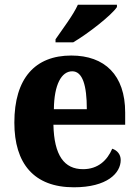

<svg xmlns="http://www.w3.org/2000/svg" viewBox="-20 -786 589 816"><path d="M216 -619V-606H291C354 -643 454 -721 477 -756V-766H311C291 -721 243 -659 216 -619ZM294 10C435 10 493 -50 493 -106C493 -130 478 -147 457 -154C436 -105 397 -67 333 -67C253 -67 210 -125 207 -256H512V-308C512 -467 425 -550 283 -550C129 -550 41 -453 41 -265C41 -91 124 10 294 10ZM349 -322H209C210 -426 241 -483 287 -483C331 -483 349 -423 349 -322Z"/></svg>

Font: Noto Serif Tamil SemiCondensed ExtraBold
Style: Italic
Weight: 800
Width: 4
Italic angle: -12°
Designer: Indian Type Foundry, Tom Grace, and the Monotype Design Team
Foundry: Monotype Imaging Inc.
Version: Version 2.003